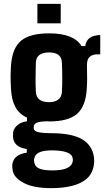

<svg xmlns="http://www.w3.org/2000/svg" viewBox="-20 -782 542 996"><path d="M247 194Q156 194 105 168Q54 142 46 104Q45 98 44 88Q43 78 44 70Q51 20 119 10V-9Q55 -18 48 -66Q47 -76 47.5 -82Q48 -88 48 -95Q51 -116 70 -132.5Q89 -149 120 -153V-172Q80 -190 60 -226.5Q40 -263 37 -321Q35 -357 35 -384.5Q35 -412 37 -441Q43 -532 89 -570.5Q135 -609 235 -609Q363 -609 403 -543H422Q430 -599 500 -600V-500H485Q460 -500 445.5 -487.5Q431 -475 431 -444Q432 -399 432 -372.5Q432 -346 430 -321Q425 -231 380 -191.5Q335 -152 235 -152Q233 -152 231.5 -152.5Q230 -153 229 -153Q184 -152 169.5 -145Q155 -138 155 -123V-118Q155 -102 178.5 -96.5Q202 -91 257 -91Q357 -89 407 -59Q457 -29 467 30Q468 37 468.5 49Q469 61 467 73Q460 119 430 145Q400 171 352.5 182.5Q305 194 247 194ZM235 -252Q264 -252 281.5 -265Q299 -278 301 -303Q305 -371 301 -459Q298 -510 235 -510Q168 -510 166 -457Q165 -413 164.5 -378Q164 -343 166 -306Q169 -252 235 -252ZM252 102Q341 102 355 63Q361 48 355 32Q343 -1 251 -2Q207 -2 185 8Q163 18 159 36Q156 43 156.5 51Q157 59 159 65Q164 85 186.5 93.5Q209 102 252 102ZM174 -661V-762H295V-661Z"/></svg>

Font: Big Shoulders Text ExtraBold
Style: Regular
Weight: 800
Designer: Patric King
Foundry: XO Type Co
Version: Version 1.000; ttfautohint (v1.8.2)